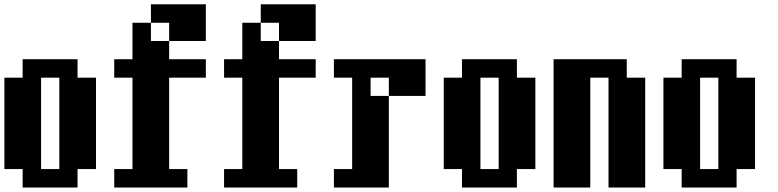

<svg xmlns="http://www.w3.org/2000/svg" viewBox="-20 -796 3540 874"><path d="M167 -26.4H250V-442.4H167ZM0 -26.4V-442.4H83V-526.4H333V-442.4H417V-26.4H333V57.6H83V-26.4Z M500 -26.4H583V-442.4H500V-526.4H583V-692.4H667V-609.4H750V-526.4H917V-442.4H750V-26.4H833V57.6H500ZM750 -609.4V-692.4H667V-776.4H917V-609.4Z M1000 -26.4H1083V-442.4H1000V-526.4H1083V-692.4H1167V-609.4H1250V-526.4H1417V-442.4H1250V-26.4H1333V57.6H1000ZM1250 -609.4V-692.4H1167V-776.4H1417V-609.4Z M1500 -26.4H1583V-442.4H1500V-526.4H1917V-359.4H1750V57.6H1500ZM1750 -359.4V-442.4H1667V-359.4Z M2167 -26.4H2250V-442.4H2167ZM2000 -26.4V-442.4H2083V-526.4H2333V-442.4H2417V-26.4H2333V57.6H2083V-26.4Z M2500 57.6V-526.4H2833V-442.4H2917V57.6H2750V-442.4H2667V57.6Z M3167 -26.4H3250V-442.4H3167ZM3000 -26.4V-442.4H3083V-526.4H3333V-442.4H3417V-26.4H3333V57.6H3083V-26.4Z"/></svg>

Font: KH Dot Dougenzaka 12
Style: Regular
Weight: 400
Designer: Original version for X68000 by Keitarou Hiraki (http://hp.vector.co.jp/authors/VA000874/) / TrueType conversion by Homem
Version: Version 1.00.20150527